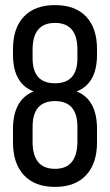

<svg xmlns="http://www.w3.org/2000/svg" viewBox="-20 -727 432 754"><path d="M319 -661Q361 -616 361 -534V-512Q361 -399 281 -368Q361 -336 361 -220V-168Q361 -86 319 -40Q276 7 196 7Q116 7 73 -40Q31 -86 31 -168V-220Q31 -335 112 -368Q31 -399 31 -512V-534Q31 -616 73 -661Q116 -707 196 -707Q276 -707 319 -661ZM108 -532V-498Q108 -400 196 -400Q284 -400 284 -498V-532Q284 -637 196 -637Q108 -637 108 -532ZM108 -229V-170Q108 -64 196 -64Q283 -64 284 -170V-229Q284 -330 196 -330Q108 -330 108 -229Z"/></svg>

Font: Adderley Regular
Style: Regular
Weight: 400
Designer: gorohovskiy
Version: Version 1.003 November 13, 2017